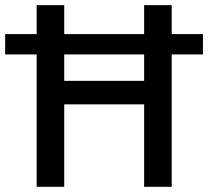

<svg xmlns="http://www.w3.org/2000/svg" viewBox="-75 -718 800 738"><path d="M65.9 0V-508.8H-55.2V-586.9H65.9V-698.2H171.9V-586.9H479V-698.2H585V-586.9H705.1V-508.8H585V0H479V-316.9H171.9V0ZM171.9 -407.2H479V-508.8H171.9Z"/></svg>

Font: Azeret Mono
Style: Regular
Weight: 400
Designer: Martin Vácha
Foundry: Displaay
Version: Version 1.002